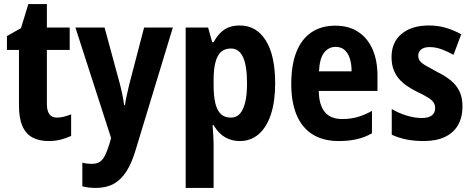

<svg xmlns="http://www.w3.org/2000/svg" viewBox="-20 -682 2320 942"><path d="M259 -105Q276 -105 293.5 -109.5Q311 -114 329 -121V-15Q305 -4 278 3Q251 10 218 10Q171 10 138.5 -8Q106 -26 89.5 -64.5Q73 -103 73 -166V-437H14V-505L83 -544L119 -662H210V-547H322V-437H210V-172Q210 -139 222 -122Q234 -105 259 -105Z M350 -547H493L569 -267Q573 -251 577 -233.5Q581 -216 584 -199Q587 -182 589 -166H593Q596 -188 601.5 -212.5Q607 -237 614 -267L687 -547H828L646 52Q627 117 600.5 158.5Q574 200 537.5 220Q501 240 450 240Q431 240 415 238Q399 236 384 232V116Q394 119 406 120.5Q418 122 429 122Q453 122 468 113Q483 104 494 83Q505 62 516 27L525 -5Z M1156 -557Q1238 -557 1284 -483.5Q1330 -410 1330 -273Q1330 -184 1309 -120.5Q1288 -57 1249 -23.5Q1210 10 1157 10Q1128 10 1103.5 0.5Q1079 -9 1060.5 -26.5Q1042 -44 1028 -68H1023Q1025 -41 1026.5 -17.5Q1028 6 1028 24V240H891V-547H1001L1021 -475H1028Q1044 -504 1062.5 -522Q1081 -540 1104 -548.5Q1127 -557 1156 -557ZM1113 -444Q1083 -444 1064.5 -427.5Q1046 -411 1037 -376.5Q1028 -342 1028 -288V-264Q1028 -211 1036.5 -175.5Q1045 -140 1063.5 -122.5Q1082 -105 1113 -105Q1140 -105 1157 -124Q1174 -143 1183 -180Q1192 -217 1192 -273Q1192 -359 1172.5 -401.5Q1153 -444 1113 -444Z M1625 -556Q1691 -556 1737 -526Q1783 -496 1807.5 -441Q1832 -386 1832 -309V-236H1544Q1545 -167 1573.5 -132.5Q1602 -98 1659 -98Q1699 -98 1733 -107.5Q1767 -117 1805 -138V-28Q1770 -8 1730.5 1Q1691 10 1642 10Q1565 10 1513 -23Q1461 -56 1435 -118.5Q1409 -181 1409 -270Q1409 -363 1434 -426.5Q1459 -490 1507.5 -523Q1556 -556 1625 -556ZM1627 -452Q1592 -452 1570 -423.5Q1548 -395 1545 -332H1705Q1705 -369 1696 -396Q1687 -423 1670 -437.5Q1653 -452 1627 -452Z M2249 -160Q2249 -106 2227 -68Q2205 -30 2162.5 -10Q2120 10 2059 10Q2014 10 1975.5 2.5Q1937 -5 1902 -21V-147Q1934 -128 1973.5 -115.5Q2013 -103 2049 -103Q2082 -103 2098.5 -115.5Q2115 -128 2115 -152Q2115 -166 2108 -178Q2101 -190 2080.5 -203Q2060 -216 2020 -235Q1982 -254 1955.5 -277Q1929 -300 1915 -330.5Q1901 -361 1901 -402Q1901 -475 1950.5 -516Q2000 -557 2084 -557Q2128 -557 2166 -546Q2204 -535 2243 -514L2205 -413Q2177 -429 2147 -440Q2117 -451 2088 -451Q2062 -451 2047 -440Q2032 -429 2032 -409Q2032 -395 2039.5 -384Q2047 -373 2067.5 -361Q2088 -349 2125 -329Q2164 -310 2191.5 -287.5Q2219 -265 2234 -234.5Q2249 -204 2249 -160Z"/></svg>

Font: Noto Sans Khmer Condensed
Style: Bold
Weight: 700
Width: 3
Designer: Danh Hong and the Monotype Design Team
Foundry: Monotype Imaging Inc.
Version: Version 2.004